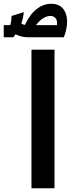

<svg xmlns="http://www.w3.org/2000/svg" viewBox="-92 -1005 388 1025"><path d="M76 -740H199V0H76ZM-30 -920 35 -940Q33 -921 29.5 -906Q26 -891 22 -879Q30 -874 41 -872Q67 -928 103.5 -956.5Q140 -985 183 -985Q219 -985 241 -962.5Q263 -940 266 -899.5Q269 -859 249 -806H58Q23 -806 -9 -822Q-12 -818 -15 -814Q-18 -810 -21 -806H-72V-871H-37Q-34 -882 -32.5 -890.5Q-31 -899 -30 -920ZM177 -920Q160 -920 140.5 -909Q121 -898 100 -871H212Q215 -897 204 -908.5Q193 -920 177 -920Z"/></svg>

Font: Readex Pro Medium
Style: Regular
Weight: 500
Designer: Bonnie Shaver-Troup, Thomas Jockin
Foundry: Lexend
Version: Version 1.204; ttfautohint (v1.8.4.7-5d5b)